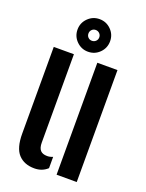

<svg xmlns="http://www.w3.org/2000/svg" viewBox="-153 -884 734 967"><g transform="rotate(20 214.0 -400.5)"><path d="M39 -135.5V-600H147V-126.5Q147 -98 158.8 -85Q170.5 -72 195.5 -72Q210.5 -72 225.5 -78.5V-18Q197.5 8.5 155.5 8.5Q101 8.5 70 -25Q39 -58.5 39 -135.5ZM272.5 0V-600H380.5V0ZM208.5 -636Q173 -636 147.2 -661.5Q121.5 -687 121.5 -723.5Q121.5 -759.5 147.2 -785Q173 -810.5 208.5 -810.5Q245 -810.5 270.5 -785Q296 -759.5 296 -723.5Q296 -687 270.5 -661.5Q245 -636 208.5 -636ZM208.5 -694.5Q221 -694.5 229.5 -702.8Q238 -711 238 -723.5Q238 -735.5 229.5 -744Q221 -752.5 208.5 -752.5Q196.5 -752.5 188.2 -744Q180 -735.5 180 -723.5Q180 -711 188.2 -702.8Q196.5 -694.5 208.5 -694.5Z"/></g></svg>

Font: Big Shoulders Stencil Display Thin
Style: Bold
Weight: 700
Version: Version 2.001